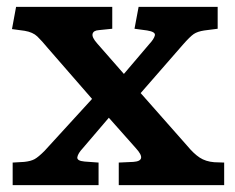

<svg xmlns="http://www.w3.org/2000/svg" viewBox="-20 -541 686 561"><path d="M17 0V-66L51 -68Q70 -70 81 -76Q92 -82 110 -100L249 -252L121 -399Q102 -422 89 -434.5Q76 -447 52 -451L15 -456L27 -521H308V-457L269 -453Q253 -452 250.5 -442Q248 -432 264 -414L342 -325L416 -412Q430 -427 432.5 -437.5Q435 -448 410 -452L373 -457L385 -521H616V-457L577 -452Q557 -449 546 -441.5Q535 -434 514 -410L391 -269L527 -115Q546 -92 563.5 -80.5Q581 -69 606 -67L635 -66V0H327V-66L370 -68Q411 -71 377 -108L298 -197L222 -108Q208 -93 206 -82Q204 -71 227 -69L268 -66V0Z"/></svg>

Font: Literata 7pt SemiBold
Style: Regular
Weight: 600
Designer: Latin by Veronika Burian and Jose Scaglione. Greek by Irene Vlachou. Cyrillic by Vera Evstafieva.
Foundry: TypeTogether
Version: Version 3.002